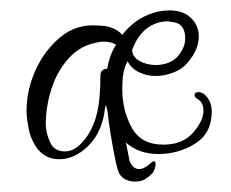

<svg xmlns="http://www.w3.org/2000/svg" viewBox="-20 -320 443 369"><path d="M240 29Q231 29 222.5 25.5Q214 22 209 13Q205 4 200.5 -18.5Q196 -41 192 -66Q188 -91 187 -104L184 -117Q182 -117 182 -113Q177 -67 150 -40Q124 -14 94 -14Q51 -14 36 -68Q34 -78 32.5 -87.5Q31 -97 31 -107Q31 -147 48.5 -185.5Q66 -224 96.5 -249Q127 -274 167 -271L182 -270Q204 -266 215 -253Q239 -284 274 -295Q283 -298 291 -299Q299 -300 306 -300Q332 -300 347 -285.5Q362 -271 362 -250Q362 -224 340 -199Q330 -187 313 -180.5Q296 -174 279 -174Q262 -174 247.5 -181Q233 -188 225 -202Q219 -191 217 -178.5Q215 -166 215 -149Q215 -108 233 -75Q251 -42 294 -42Q331 -42 351 -65Q371 -88 371 -107Q371 -124 359 -130Q354 -133 354 -137Q354 -143 361 -143Q371 -143 379 -132Q387 -121 387 -106Q387 -64 355 -44Q323 -24 284 -24Q247 -24 222 -46L229 -11Q235 5 248 5Q256 5 268 -5Q273 -10 276 -10Q279 -10 279 -5Q279 4 273 13Q266 20 258.5 24.5Q251 29 240 29ZM280 -195Q291 -195 302.5 -199Q314 -203 322 -212Q336 -229 336 -246Q336 -277 308 -278Q307 -279 302 -279Q279 -279 259 -263Q242 -247 234 -224Q234 -211 248 -203Q262 -195 280 -195ZM105 -29Q119 -29 132 -40.5Q145 -52 154 -69Q165 -90 169 -115Q173 -140 173 -175Q173 -187 186 -188Q188 -200 192 -211.5Q196 -223 203 -234Q194 -240 178 -240Q172 -240 170 -239Q136 -234 113 -209Q90 -184 79 -149.5Q68 -115 68 -82Q68 -65 76 -47Q84 -29 105 -29Z"/></svg>

Font: Puppies Play
Style: Regular
Weight: 400
Designer: Robert E. Leuschke
Foundry: Robert E. Leuschke
Version: Version 1.010; ttfautohint (v1.8.3)